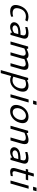

<svg xmlns="http://www.w3.org/2000/svg" viewBox="2039 -2774 993 5112"><g transform="rotate(90 2536.0 -217.5)"><path d="M126 -224.1Q142.1 -279.8 168.2 -324.2Q194.3 -368.7 224.6 -397.2Q254.9 -425.8 290.8 -444.6Q326.7 -463.4 360.6 -471.2Q394.5 -479 428.7 -479Q496.6 -479 552.7 -450.2L517.1 -392.6Q469.7 -410.2 418.9 -410.2Q387.2 -410.2 358.4 -402.3Q329.6 -394.5 300 -376.7Q270.5 -358.9 246.6 -324.2Q222.7 -289.6 208.5 -240.7Q196.3 -198.2 196.3 -166.5Q196.3 -135.3 207 -113Q217.8 -90.8 236.8 -78.9Q255.9 -66.9 277.6 -61.5Q299.3 -56.2 326.2 -56.2Q370.1 -56.2 419.9 -71.8L423.3 -17.1Q347.2 9.8 279.3 9.8Q247.1 9.8 219.2 2.9Q191.4 -3.9 166.3 -19.5Q141.1 -35.2 126.5 -64.7Q111.8 -94.2 111.8 -134.8Q111.8 -174.8 126 -224.1Z M862.8 -479.5Q940.9 -479.5 975.1 -453.1Q1009.3 -426.8 1009.3 -378.4Q1009.3 -351.6 999 -314.5L908.7 0H852.1L846.2 -43.9Q772.9 9.8 697.3 9.8Q640.1 9.8 605.7 -20.3Q571.3 -50.3 571.3 -94.7Q571.3 -109.4 575.7 -125Q585.4 -159.7 608.6 -185.3Q631.8 -210.9 661.9 -226.6Q691.9 -242.2 732.9 -251.5Q773.9 -260.7 814.5 -264.2Q855 -267.6 904.8 -267.6L915.5 -304.2Q923.3 -330.6 923.3 -349.6Q923.3 -413.1 830.6 -413.1Q783.7 -413.1 698.2 -392.1L699.7 -449.7Q787.1 -479.5 862.8 -479.5ZM887.7 -207H858.4Q831.1 -207 810.8 -206.1Q790.5 -205.1 762.5 -200.7Q734.4 -196.3 715.1 -188.5Q695.8 -180.7 679.2 -165.3Q662.6 -149.9 656.7 -128.9Q654.8 -122.6 654.8 -114.3Q654.8 -88.9 678 -71Q701.2 -53.2 737.3 -53.2Q798.8 -53.2 856.9 -100.6Z M1390.1 -405.8Q1349.6 -405.8 1270 -369.6L1164.1 0H1084L1218.8 -470.2H1274.9L1280.3 -430.2Q1380.4 -479.5 1442.9 -479.5Q1515.6 -479.5 1541 -425.8Q1649.9 -479 1724.6 -479Q1839.4 -479 1839.4 -378.4Q1839.4 -339.8 1822.8 -282.2L1742.2 0H1662.1L1744.1 -286.6Q1752.4 -316.9 1752.4 -337.9Q1752.4 -405.8 1677.7 -405.8Q1632.8 -405.8 1551.3 -369.1Q1550.3 -341.8 1532.2 -277.8L1452.6 0H1372.6L1455.1 -288.1Q1462.9 -315.4 1462.9 -337.4Q1462.9 -405.8 1390.1 -405.8Z M2265.6 -479.5Q2289.1 -479.5 2310.3 -474.9Q2331.5 -470.2 2351.8 -459.5Q2372.1 -448.7 2387.2 -432.1Q2402.3 -415.5 2411.4 -389.6Q2420.4 -363.8 2420.4 -331.5Q2420.4 -293 2405.8 -240.2Q2383.3 -163.1 2338.1 -106Q2293 -48.8 2234.4 -19.5Q2175.8 9.8 2111.3 9.8Q2054.2 9.8 2004.4 -16.1L1925.3 259.3H1845.2L2054.7 -470.2H2110.4L2114.7 -439.5Q2193.4 -479.5 2265.6 -479.5ZM2219.2 -413.1Q2166.5 -413.1 2110.8 -387.2L2021.5 -75.7Q2066.4 -53.2 2117.2 -53.2Q2139.2 -53.2 2160.9 -57.9Q2182.6 -62.5 2207.5 -75Q2232.4 -87.4 2253.7 -106.4Q2274.9 -125.5 2293.7 -156.5Q2312.5 -187.5 2323.7 -227.1Q2335.9 -268.6 2335.9 -303.2Q2335.9 -335 2325.2 -357.7Q2314.5 -380.4 2296.4 -391.8Q2278.3 -403.3 2259.5 -408.2Q2240.7 -413.1 2219.2 -413.1Z M2681.2 -693.8H2775.9L2749.5 -601.6H2654.8ZM2627.9 -482.4H2708L2569.8 0H2489.7Z M3087.9 -479.5Q3166 -479.5 3212.4 -439.2Q3258.8 -398.9 3258.8 -324.7Q3258.8 -287.6 3246.6 -244.6Q3212.9 -127.9 3127.9 -59.1Q3043 9.8 2939.9 9.8Q2862.3 9.8 2817.6 -31.5Q2772.9 -72.8 2772.9 -146.5Q2772.9 -186 2785.6 -230Q2818.4 -344.2 2901.4 -411.9Q2984.4 -479.5 3087.9 -479.5ZM3062 -411.1Q3024.9 -411.1 2987.1 -392.8Q2949.2 -374.5 2916 -335.2Q2882.8 -295.9 2867.7 -243.2Q2857.9 -208.5 2857.9 -178.7Q2857.9 -125 2887 -91.8Q2916 -58.6 2968.3 -58.6Q3030.8 -58.6 3086.4 -106Q3142.1 -153.3 3163.6 -229Q3173.3 -262.7 3173.3 -293Q3173.3 -349.1 3141.4 -380.1Q3109.4 -411.1 3062 -411.1Z M3461.9 -470.2H3518.1L3523.9 -429.2Q3629.9 -480 3705.1 -480Q3817.4 -480 3817.4 -380.9Q3817.4 -341.3 3799.8 -280.8L3719.2 0H3639.2L3720.7 -284.7Q3730 -317.9 3730 -338.4Q3730 -407.7 3649.4 -407.7Q3593.8 -407.7 3513.7 -371.6L3407.2 0H3327.1Z M4190.4 -479.5Q4268.6 -479.5 4302.7 -453.1Q4336.9 -426.8 4336.9 -378.4Q4336.9 -351.6 4326.7 -314.5L4236.3 0H4179.7L4173.8 -43.9Q4100.6 9.8 4024.9 9.8Q3967.8 9.8 3933.3 -20.3Q3898.9 -50.3 3898.9 -94.7Q3898.9 -109.4 3903.3 -125Q3913.1 -159.7 3936.3 -185.3Q3959.5 -210.9 3989.5 -226.6Q4019.5 -242.2 4060.5 -251.5Q4101.6 -260.7 4142.1 -264.2Q4182.6 -267.6 4232.4 -267.6L4243.2 -304.2Q4251 -330.6 4251 -349.6Q4251 -413.1 4158.2 -413.1Q4111.3 -413.1 4025.9 -392.1L4027.3 -449.7Q4114.7 -479.5 4190.4 -479.5ZM4215.3 -207H4186Q4158.7 -207 4138.4 -206.1Q4118.2 -205.1 4090.1 -200.7Q4062 -196.3 4042.7 -188.5Q4023.4 -180.7 4006.8 -165.3Q3990.2 -149.9 3984.4 -128.9Q3982.4 -122.6 3982.4 -114.3Q3982.4 -88.9 4005.6 -71Q4028.8 -53.2 4064.9 -53.2Q4126.5 -53.2 4184.6 -100.6Z M4665.5 -8.3Q4590.3 9.8 4552.2 9.8Q4452.1 9.8 4452.1 -76.2Q4452.1 -105 4464.4 -147.5L4539.1 -407.2H4475.6L4493.7 -470.2H4557.1L4600.1 -620.6H4680.2L4637.2 -470.2H4780.8L4762.7 -407.2H4619.1L4545.4 -149.4Q4537.6 -120.6 4537.6 -104.5Q4537.6 -52.7 4594.7 -52.7Q4608.4 -52.7 4670.4 -62.5Z M4977.5 -693.8H5072.3L5045.9 -601.6H4951.2ZM4924.3 -482.4H5004.4L4866.2 0H4786.1Z"/></g></svg>

Font: Cantarell
Style: Italic
Weight: 400
Italic angle: -16°
Designer: Dave Crossland
Version: Version 1.004